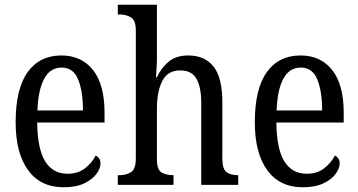

<svg xmlns="http://www.w3.org/2000/svg" viewBox="-20 -780 1511 810"><path d="M248 10Q151 10 98.5 -62Q46 -134 46 -264Q46 -405 96.5 -475.5Q147 -546 239 -546Q324 -546 372.5 -484.5Q421 -423 421 -305V-263H137Q138 -152 170.5 -99.5Q203 -47 265 -47Q309 -47 338.5 -70Q368 -93 384 -124Q392 -120 398 -112Q404 -104 404 -90Q404 -70 387 -46.5Q370 -23 335.5 -6.5Q301 10 248 10ZM330 -314Q330 -395 309.5 -445Q289 -495 240 -495Q192 -495 166.5 -448Q141 -401 138 -314Z M477 0V-41H485Q512 -41 532.5 -53.5Q553 -66 553 -113V-651Q553 -695 532 -707Q511 -719 485 -719H477V-760H642V-534Q642 -509 640 -484Q638 -459 638 -454H642Q659 -492 690.5 -519Q722 -546 774 -546Q844 -546 881 -499Q918 -452 918 -349V-113Q918 -66 936 -53.5Q954 -41 983 -41H985V0H829V-346Q829 -412 809 -447.5Q789 -483 740 -483Q688 -483 665 -439Q642 -395 642 -321V-108Q642 -64 661.5 -52.5Q681 -41 710 -41H712V0Z M1257 10Q1160 10 1107.5 -62Q1055 -134 1055 -264Q1055 -405 1105.5 -475.5Q1156 -546 1248 -546Q1333 -546 1381.5 -484.5Q1430 -423 1430 -305V-263H1146Q1147 -152 1179.5 -99.5Q1212 -47 1274 -47Q1318 -47 1347.5 -70Q1377 -93 1393 -124Q1401 -120 1407 -112Q1413 -104 1413 -90Q1413 -70 1396 -46.5Q1379 -23 1344.5 -6.5Q1310 10 1257 10ZM1339 -314Q1339 -395 1318.5 -445Q1298 -495 1249 -495Q1201 -495 1175.5 -448Q1150 -401 1147 -314Z"/></svg>

Font: Noto Serif Ethiopic Condensed
Style: Regular
Weight: 400
Width: 3
Designer: Monotype Design Team
Foundry: Monotype Imaging Inc.
Version: Version 2.102; ttfautohint (v1.8.4.7-5d5b)